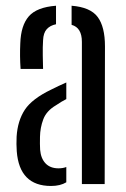

<svg xmlns="http://www.w3.org/2000/svg" viewBox="-20 -626 430 653"><path d="M50 -391.5Q48.5 -412.5 48.2 -435.2Q48 -458 49 -478.5Q51 -539.5 78 -570.5Q105 -601.5 170.5 -606.5V-543.5Q150.5 -539.5 139 -526.8Q127.5 -514 126.5 -489Q125 -467 125.5 -436.5Q126 -406 126.5 -391.5ZM258.5 0V-483.5Q258.5 -532 223.5 -541.5V-606.5Q287.5 -601.5 312.2 -568.2Q337 -535 337 -468L336 0ZM37 -111.5Q36 -124 36 -136.2Q36 -148.5 36.5 -161.5Q40 -215.5 64.5 -252.8Q89 -290 154.5 -321.5Q166 -327.5 179 -333.5Q192 -339.5 205.5 -345.5V-289Q197.5 -285 188.8 -279.8Q180 -274.5 170.5 -268Q138 -249 127.2 -220.2Q116.5 -191.5 116 -160.5Q115.5 -147 115.8 -136.8Q116 -126.5 116.5 -116.5Q119 -87 135 -70.2Q151 -53.5 179 -53.5Q194 -53.5 205.5 -58V-6Q185 6.5 153.5 6.5Q46 6.5 37 -111.5Z"/></svg>

Font: Big Shoulders Stencil Text
Style: Regular
Weight: 400
Designer: Patric King
Foundry: XO Type Co
Version: Version 1.000